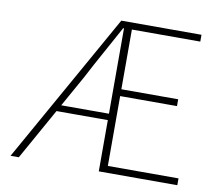

<svg xmlns="http://www.w3.org/2000/svg" viewBox="-79 -820 1044 915"><g transform="rotate(10 442.5 -363.0)"><path d="M28 0 436 -726H824V-693H493V-404H768V-371H493V-33H835V0H455V-692H451Q417 -629 380.5 -563.5Q344 -498 309 -431L68 0ZM190 -248V-279H487V-248Z"/></g></svg>

Font: Noto Sans TC Thin Thin
Style: Regular
Weight: 250
Version: Version 2.004-H2;hotconv 1.0.118;makeotfexe 2.5.65603